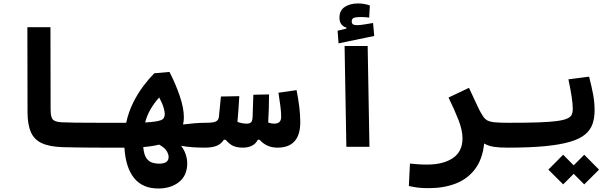

<svg xmlns="http://www.w3.org/2000/svg" viewBox="-20 -851 3556 1113"><path d="M580.1 4.9Q546.9 4.9 505.1 4.6Q463.4 4.4 420.7 3.7Q377.9 2.9 341.8 2Q266.6 -0.5 222.4 -21Q178.2 -41.5 159.2 -84.7Q140.1 -127.9 139.6 -198.2L138.7 -693.4H272.5L273.4 -215.3Q273.4 -171.4 286.6 -157.7Q299.8 -144 337.9 -142.1Q370.6 -140.6 413.8 -140.1Q457 -139.6 502.2 -139.4Q547.4 -139.2 585.9 -139.2Q603 -139.2 611.6 -117.7Q620.1 -96.2 620.1 -63.5Q620.1 -38.6 610.8 -16.8Q601.6 4.9 580.1 4.9Z M897.9 241.7Q806.6 241.7 757.6 181.4Q708.5 121.1 701.2 4.9Q685.1 4.9 667.2 4.9Q649.4 4.9 629.9 4.9Q618.2 4.9 605.7 4.9Q593.3 4.9 580.1 4.9Q564.9 4.9 558.3 -15.1Q551.8 -35.2 551.8 -70.8Q551.8 -98.6 561.3 -118.9Q570.8 -139.2 585.9 -139.2Q603.5 -139.2 620.1 -139.2Q636.7 -139.2 652.3 -139.2Q668.5 -139.2 683.1 -139.2Q697.8 -139.2 711.4 -139.2Q725.6 -203.6 752.9 -257.8Q780.3 -312 812.7 -354.5Q845.2 -397 874.5 -426.3L962.4 -434.1Q997.6 -366.2 1021.7 -295.4Q1045.9 -224.6 1045.9 -170.9Q1045.9 -149.4 1041 -129.4Q1071.8 -133.3 1104.5 -136.2Q1137.2 -139.2 1171.9 -139.2Q1196.3 -139.2 1208.5 -120.4Q1220.7 -101.6 1220.7 -72.8Q1220.7 -32.7 1208 -13.9Q1195.3 4.9 1166 4.9Q1136.2 4.9 1099.6 2.7Q1063 0.5 1029.8 -5.9Q1047.4 16.6 1056.4 43.9Q1065.4 71.3 1065.4 95.2Q1065.4 166 1018.1 203.9Q970.7 241.7 897.9 241.7ZM902.8 -12.7Q860.8 -2.4 810.5 1.5Q814 43 827.1 63.5Q840.3 84 860.1 90.8Q879.9 97.7 903.3 97.7Q957.5 97.7 957.5 58.6Q957.5 44.4 946.8 25.4Q936 6.3 902.8 -12.7ZM821.3 -141.1Q854.5 -142.6 879.4 -146.5Q918 -152.3 926.5 -163.1Q935.1 -173.8 935.1 -190.4Q935.1 -203.6 928.5 -226.8Q921.9 -250 902.8 -286.1Q872.1 -251.5 852.1 -216.6Q832 -181.6 821.3 -141.1Z M1166 4.9 1171.9 -139.2Q1216.8 -139.2 1231.9 -147Q1247.1 -154.8 1249 -174.3L1260.7 -291.5L1367.2 -293.5Q1365.2 -256.3 1362.5 -219Q1359.9 -181.6 1356.4 -144.5Q1383.8 -134.3 1410.6 -134.3Q1429.2 -134.3 1436.5 -143.3Q1443.8 -152.3 1444.3 -174.8Q1445.3 -206.5 1446.5 -238.3Q1447.8 -270 1448.7 -301.8L1539.6 -303.7Q1539.6 -262.7 1538.3 -222.2Q1537.1 -181.6 1534.7 -140.6Q1552.7 -134.3 1569.8 -134.3Q1609.9 -134.3 1609.9 -173.3Q1609.9 -200.7 1605.5 -234.9Q1601.1 -269 1594.2 -313.5L1699.2 -328.6Q1709 -279.3 1714.8 -232.4Q1720.7 -185.5 1720.7 -143.6Q1720.7 4.9 1588.4 4.9Q1525.4 4.9 1484.4 -41H1474.6Q1461.9 -16.1 1439 -5.6Q1416 4.9 1389.2 4.9Q1355 4.9 1333 -4.6Q1311 -14.2 1287.6 -41H1277.8Q1259.8 -14.2 1233.2 -4.6Q1206.5 4.9 1166 4.9Z M1987.8 0 1977.5 -584.5H2111.3L2121.6 0ZM1942.4 -599.6 1937 -672.9 1987.8 -685.1V-690.9Q1947.8 -703.1 1947.8 -748.5Q1947.8 -790.5 1978.5 -810.8Q2009.3 -831.1 2057.1 -831.1Q2074.2 -831.1 2093 -827.6Q2111.8 -824.2 2124 -819.3L2120.1 -749Q2093.8 -752.4 2074.2 -752.4Q2045.9 -752.4 2032.5 -747.8Q2019 -743.2 2019 -727.5Q2019 -713.9 2026.6 -709.5Q2034.2 -705.1 2050.3 -705.1Q2065.9 -705.1 2093.3 -709.5Q2120.6 -713.9 2142.6 -717.8L2149.4 -642.6Z M2786.6 -19Q2776.9 72.3 2733.6 129.4Q2690.4 186.5 2621.6 213.1Q2552.7 239.7 2465.8 239.7Q2426.8 239.7 2402.1 236.6Q2377.4 233.4 2350.1 227.1L2356.4 97.2Q2384.3 99.6 2403.8 101.3Q2423.3 103 2456.1 103Q2549.8 103 2605.5 65.2Q2661.1 27.3 2661.1 -48.8Q2661.1 -95.2 2638.7 -153.3Q2616.2 -211.4 2580.1 -285.6L2698.7 -341.8Q2721.2 -294.4 2734.4 -264.9Q2747.6 -235.4 2757.6 -215.8Q2767.6 -196.3 2779.3 -178.2Q2790 -161.6 2804.4 -153.3Q2818.8 -145 2847.4 -142.1Q2876 -139.2 2929.7 -139.2Q2966.3 -139.2 2966.3 -75.7Q2966.3 -34.2 2953.9 -14.6Q2941.4 4.9 2923.8 4.9Q2875 4.9 2843.8 0.2Q2812.5 -4.4 2786.6 -19Z M2923.8 4.9Q2909.7 4.9 2902.6 -13.2Q2895.5 -31.2 2895.5 -75.7Q2895.5 -115.2 2906.5 -127.2Q2917.5 -139.2 2929.7 -139.2Q3034.2 -139.2 3102.3 -141.6Q3170.4 -144 3210.4 -149.7Q3250.5 -155.3 3269.8 -164.6Q3289.1 -173.8 3294.7 -187Q3300.3 -200.2 3300.3 -218.3Q3300.3 -247.6 3293.9 -290Q3287.6 -332.5 3274.9 -391.1L3395 -406.7Q3410.2 -347.2 3418.5 -302.2Q3426.8 -257.3 3426.8 -211.4Q3426.8 -168.5 3415.3 -133.8Q3403.8 -99.1 3373.5 -73Q3343.3 -46.9 3286.9 -29.8Q3230.5 -12.7 3141.6 -3.9Q3052.7 4.9 2923.8 4.9ZM3366.7 217.8 3305.7 156.7 3244.6 217.8 3158.7 132.3 3244.6 45.9 3305.7 107.4 3366.7 45.9 3452.6 132.3Z"/></svg>

Font: Cascadia Code NF
Style: Bold
Weight: 700
Monospace: yes
Designer: Aaron Bell
Foundry: Saja Typeworks
Version: Version 2404.023; ttfautohint (v1.8.4)